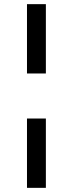

<svg xmlns="http://www.w3.org/2000/svg" viewBox="-20 -725 351 925"><path d="M110 -371V-705H201V-371ZM110 180V-154H201V180Z"/></svg>

Font: Nunito Sans 7pt Medium
Style: Regular
Weight: 500
Designer: Vernon Adams
Foundry: Vernon Adams
Version: Version 3.101;gftools[0.9.27]